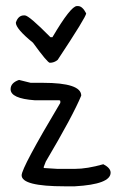

<svg xmlns="http://www.w3.org/2000/svg" viewBox="-20 -622 410 645"><path d="M43.9 -353.5 83 -343.8H124Q252.9 -343.8 252.9 -300.8Q225.6 -234.4 133.8 -79.1L127 -61.5V-57.6L172.9 -54.7H231.4Q272.5 -54.7 327.1 -70.3Q351.6 -57.6 351.6 -42Q351.6 -2.9 231.4 3.9H197.3Q52.7 3.9 52.7 -33.2Q52.7 -58.6 182.6 -276.4V-283.2L179.7 -285.2H96.7Q15.6 -291 15.6 -322.3Q15.6 -343.8 43.9 -353.5ZM269.5 -577.1Q269.5 -565.4 173.8 -420.9Q162.1 -411.1 147.5 -411.1Q139.6 -411.1 90.8 -478.5Q33.2 -525.4 33.2 -545.9Q41 -570.3 60.5 -570.3H63.5Q77.1 -570.3 149.4 -497.1H156.2Q217.8 -601.6 238.3 -601.6H242.2Q256.8 -601.6 269.5 -577.1Z"/></svg>

Font: Sue Ellen Francisco 
Style: Regular
Weight: 400
Designer: Kimberly Geswein
Foundry: Kimberly Geswein
Version: Version 1.002 2007